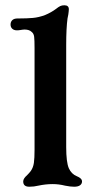

<svg xmlns="http://www.w3.org/2000/svg" viewBox="-20 -698 371 728"><path d="M68 -10Q68 -16 72 -22Q76 -28 82 -33Q92 -43 97 -50Q106 -63 108.5 -80.5Q111 -98 111 -130V-508V-516Q111 -546 109.5 -558.5Q108 -571 100 -577Q91 -586 73 -586Q68 -586 56 -584Q52 -583 44 -583Q33 -583 26.5 -589Q20 -595 20 -605Q20 -615 26.5 -621.5Q33 -628 47 -628H52Q82 -628 104.5 -630Q127 -632 151 -641Q163 -646 173.5 -652Q184 -658 192 -664Q202 -672 208.5 -675Q215 -678 224 -678Q241 -678 241 -663Q241 -657 239 -643L236 -628Q231 -591 231 -528V-140Q231 -83 241 -60Q251 -38 271 -30Q291 -22 291 -10Q291 -1 283.5 4.5Q276 10 261 10Q247 10 227 6Q203 0 180 0Q153 0 125 6Q117 8 108.5 9Q100 10 91 10Q68 10 68 -10Z"/></svg>

Font: Raigarh
Style: Regular
Weight: 400
Designer: jaikishan Patel
Foundry: MagicType
Version: Version 1.000;FEAKit 1.0